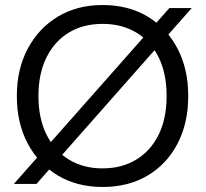

<svg xmlns="http://www.w3.org/2000/svg" viewBox="-20 -732 818 764"><path d="M35 0 654 -700H743L125 0ZM388 12Q287 12 210.5 -33.5Q134 -79 90.5 -160.5Q47 -242 47 -350Q47 -457 90.5 -538.5Q134 -620 210.5 -666Q287 -712 388 -712Q491 -712 567.5 -666Q644 -620 686.5 -538.5Q729 -457 729 -350Q729 -242 686.5 -160.5Q644 -79 567.5 -33.5Q491 12 388 12ZM388 -62Q464 -62 521.5 -96.5Q579 -131 611 -195.5Q643 -260 643 -350Q643 -440 611 -504.5Q579 -569 521.5 -603Q464 -637 388 -637Q312 -637 255 -603Q198 -569 165.5 -504.5Q133 -440 133 -350Q133 -260 165.5 -195.5Q198 -131 255 -96.5Q312 -62 388 -62Z"/></svg>

Font: DM Sans 16pt
Style: Regular
Weight: 400
Version: Version 4.004;gftools[0.9.30]